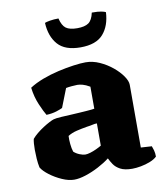

<svg xmlns="http://www.w3.org/2000/svg" viewBox="-81 -780 736 850"><g transform="rotate(-10 287.0 -354.5)"><path d="M185 3Q160 3 130.5 -10Q101 -23 76.5 -41.5Q52 -60 42 -77Q38 -95 36.5 -117.5Q35 -140 35 -157Q35 -173 36 -185.5Q37 -198 39 -206Q48 -217 62 -228.5Q76 -240 91.5 -250Q107 -260 120.5 -267Q134 -274 141 -276Q151 -279 175.5 -280.5Q200 -282 223 -283Q241 -284 257 -285Q273 -286 287 -287Q301 -288 311 -289Q321 -290 326 -291V-390Q307 -401 293.5 -404.5Q280 -408 270 -408Q261 -408 244.5 -406.5Q228 -405 219 -403L186 -319Q179 -315 159 -308.5Q139 -302 113 -301Q103 -317 87.5 -353Q72 -389 67 -431Q93 -448 127.5 -461Q162 -474 199 -482.5Q236 -491 269 -495.5Q302 -500 323 -500Q355 -500 386 -486Q417 -472 442.5 -451Q468 -430 483.5 -407.5Q499 -385 499 -368V-86L548 -83Q551 -76 554.5 -63.5Q558 -51 558 -35Q547 -24 527 -16Q507 -8 485 -4Q463 0 446 0Q412 0 392.5 -10.5Q373 -21 363 -36Q353 -51 347 -64Q325 -47 295.5 -31.5Q266 -16 236.5 -6.5Q207 3 185 3ZM252 -98Q261 -98 274.5 -102Q288 -106 302 -112.5Q316 -119 326 -125V-225Q316 -225 306 -222.5Q296 -220 280 -218Q256 -214 233 -208.5Q210 -203 193 -192Q192 -176 194 -155.5Q196 -135 201 -120Q212 -110 227 -104Q242 -98 252 -98ZM314 -569Q244 -569 212 -605.5Q180 -642 177 -703Q183 -706 200.5 -709Q218 -712 239 -712Q247 -679 263.5 -667Q280 -655 314 -655Q348 -655 365 -667Q382 -679 389 -712Q418 -712 432 -709Q446 -706 451 -703Q448 -642 416 -605.5Q384 -569 314 -569Z"/></g></svg>

Font: Texturina 12pt Black
Style: Regular
Weight: 900
Designer: Guillermo Torres Carreño
Foundry: Omnibus-Type
Version: Version 1.002